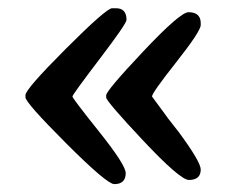

<svg xmlns="http://www.w3.org/2000/svg" viewBox="-20 -497 578 475"><path d="M257.3 -476.6H267.1Q293 -476.6 293 -447.8Q293 -438.5 226.1 -350.6Q159.2 -262.7 159.2 -258.3Q159.2 -253.9 225.1 -171.4Q291 -88.9 291 -68.8Q291 -41.5 262.7 -41.5Q244.6 -41.5 143.8 -142.3Q43 -243.2 43 -256.3V-261.7Q43 -276.4 143.1 -376.5Q243.2 -476.6 257.3 -476.6ZM446.3 -466.8Q476.6 -466.8 476.6 -439.5V-435.1Q476.6 -419.9 416.3 -343.5Q356 -267.1 356 -258.3Q356 -257.8 386.2 -217.3L396.5 -203.1L410.6 -185.1Q420.9 -172.4 421.4 -171.4Q476.6 -96.7 476.6 -77.6Q476.6 -51.8 447.3 -51.8Q425.8 -51.8 334.2 -149.2Q242.7 -246.6 242.7 -255.9V-261.2Q242.7 -272.5 334.2 -369.6Q425.8 -466.8 446.3 -466.8Z"/></svg>

Font: Averia Serif Libre RX
Style: Bold
Weight: 700
Version: Version 1.002